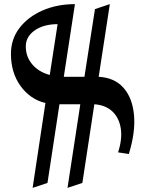

<svg xmlns="http://www.w3.org/2000/svg" viewBox="-20 -737 703 930"><path d="M138 173 200 -238Q126 -256 79.5 -320.5Q33 -385 33 -476Q33 -547 74 -601Q115 -655 185.5 -686Q256 -717 343 -717L289 -365H389L440 -693L512 -717L458 -365Q534 -361 577.5 -312.5Q621 -264 629 -181Q637 -98 604 9L552 1Q573 -64 565 -115Q557 -166 524.5 -197Q492 -228 437 -232L379 149L307 173L369 -232H268L210 149ZM221 -374 259 -620Q192 -620 148.5 -590Q105 -560 105 -512Q105 -462 136.5 -425Q168 -388 221 -374Z"/></svg>

Font: Wittgenstein Semibold
Style: Regular
Weight: 600
Designer: Jörg Drees
Foundry: Jörg Drees
Version: Version 1.303; ttfautohint (v1.8.4.7-5d5b)